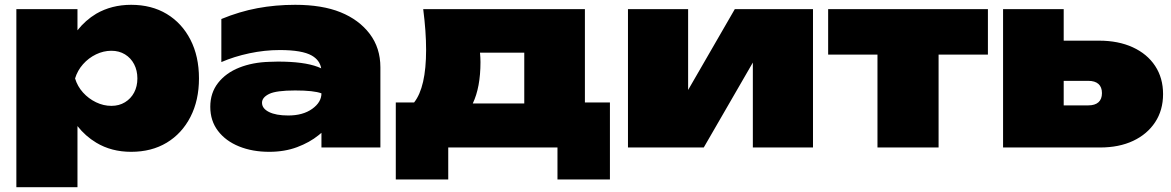

<svg xmlns="http://www.w3.org/2000/svg" viewBox="-20 -613 4867 798"><path d="M48 -575H302V-487Q335 -529 380 -556Q444 -593 525 -593Q610 -593 673 -555Q736 -517 771.5 -448Q807 -379 807 -287Q807 -196 771.5 -127Q736 -58 673 -20Q610 18 525 18Q443 18 380 -20Q335 -47 302 -89V165H48ZM551 -287Q551 -320 537.5 -346Q524 -372 499.5 -387Q475 -402 443 -402Q410 -402 379 -387Q348 -372 325 -346Q302 -320 292 -287Q302 -254 325 -228.5Q348 -203 379 -188Q410 -173 443 -173Q475 -173 499.5 -188Q524 -203 537.5 -228.5Q551 -254 551 -287Z M1099 -356Q1118 -357 1135 -357Q1243 -357 1301 -335Q1308 -332 1315 -329Q1309 -363 1276 -382Q1236 -405 1143 -405Q1080 -405 1016.5 -391.5Q953 -378 900 -355V-534Q975 -565 1050 -579Q1125 -593 1207 -593Q1319 -593 1395.5 -562Q1472 -531 1516.5 -472.5Q1561 -414 1561 -333V0H1316V-61Q1310 -56 1304 -51Q1267 -21 1215 -1.5Q1163 18 1099 18Q1029 18 973.5 -4.5Q918 -27 886 -69Q854 -111 854 -169Q854 -227 886.5 -268.5Q919 -310 974.5 -332Q1030 -354 1099 -356ZM1316 -225Q1285 -237 1206.5 -237Q1128 -237 1098.5 -222.5Q1069 -208 1069 -186Q1069 -162 1098 -147.5Q1127 -133 1178 -133Q1239 -133 1277.5 -160.5Q1316 -188 1316 -225Z M2515 -187V133H2297V0H1843V133H1625V-187H1701Q1751 -250 1751 -406Q1751 -444 1748 -486Q1745 -528 1739 -575H2411V-187ZM1975 -394Q1977 -373 1977 -355Q1977 -250 1945 -183H2159V-394Z M2590 0V-575H2840V-239L3034 -575H3359V0H3109V-353L2905 0Z M3422 -575H4086V-386H3881V0H3627V-386H3422Z M4149 0V-575H4401V-444H4548Q4628 -444 4688 -416.5Q4748 -389 4781 -339Q4814 -289 4814 -222Q4814 -155 4781 -105Q4748 -55 4689.5 -27.5Q4631 0 4552 0ZM4401 -175H4503Q4531 -175 4545.5 -188Q4560 -201 4560 -226Q4560 -251 4545.5 -264Q4531 -277 4503 -277H4401Z"/></svg>

Font: Bounded
Style: Regular
Weight: 900
Designer: Vlad Churkin
Version: Version 1.0